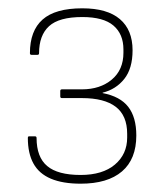

<svg xmlns="http://www.w3.org/2000/svg" viewBox="-20 -795 395 462"><path d="M174 -353Q131 -353 102.5 -365Q74 -377 60.5 -401.5Q47 -426 47 -463Q47 -467 50 -467H64Q68 -467 68 -463Q68 -417 93.5 -395.5Q119 -374 174 -374Q227 -374 256.5 -399Q286 -424 286 -464V-473Q286 -517 258.5 -538Q231 -559 177 -559H129Q125 -559 125 -563V-576Q125 -580 129 -580H177Q221 -580 249 -603.5Q277 -627 277 -668V-676Q277 -713 253 -733.5Q229 -754 178 -754Q122 -754 98 -732Q74 -710 74 -667Q74 -663 70 -663H56Q52 -663 52 -667Q52 -721 82.5 -748Q113 -775 178 -775Q238 -775 268.5 -749Q299 -723 299 -674Q299 -630 279 -605Q259 -580 227 -572V-571Q269 -563 288.5 -538Q308 -513 308 -469Q308 -412 273.5 -382.5Q239 -353 174 -353Z"/></svg>

Font: Sofia Sans Thin
Style: Regular
Weight: 250
Designer: Botio Nikoltchev, Ani Petrova
Foundry: lettersoup
Version: Version 4.101